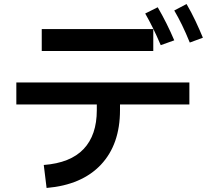

<svg xmlns="http://www.w3.org/2000/svg" viewBox="-20 -868 1040 952"><path d="M921 -657Q901 -706 882.5 -744Q864 -782 844 -816L905 -848Q929 -807 949 -764.5Q969 -722 986 -681ZM777 -644Q757 -691 738.5 -728.5Q720 -766 700 -801L762 -832Q808 -753 844 -668ZM740 -724V-615H187V-724ZM211 64 197 -50Q329 -60 394.5 -129Q460 -198 460 -322V-350H61V-459H919V-350H575V-322Q575 -152 480.5 -51.5Q386 49 211 64Z"/></svg>

Font: Murecho Medium
Style: Regular
Weight: 500
Designer: Neil Summerour
Foundry: Positype
Version: Version 1.010; ttfautohint (v1.8.3)